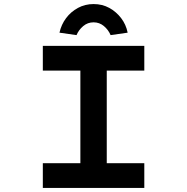

<svg xmlns="http://www.w3.org/2000/svg" viewBox="-20 -926 921 946"><path d="M191 0V-122H376V-578H191V-700H691V-578H506V-122H691V0ZM357 -753 273 -765Q282 -805 305.5 -836.5Q329 -868 364 -887Q399 -906 441 -906Q484 -906 518.5 -887Q553 -868 577 -836.5Q601 -805 609 -765L525 -753Q514 -779 492 -797.5Q470 -816 441 -816Q412 -816 390 -797.5Q368 -779 357 -753Z"/></svg>

Font: Lexend Zetta Medium
Style: Regular
Weight: 500
Designer: Bonnie Shaver-Troup, Thomas Jockin
Foundry: Lexend
Version: Version 1.007